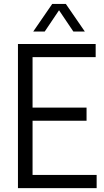

<svg xmlns="http://www.w3.org/2000/svg" viewBox="-20 -966 536 986"><path d="M72.2 0V-740H471.3V-672.5H147.2V-67.5H476.3V0ZM130.3 -346V-413.5H424.5V-346ZM150.7 -804.1 248.2 -945.8H318.1L415.6 -804.1H356.7L277.3 -922H289L209.7 -804.1Z"/></svg>

Font: Encode Sans SC Condensed Thin
Style: Regular
Weight: 100
Width: 3
Designer: Multiple Designers
Foundry: Impallari Type
Version: Version 3.002